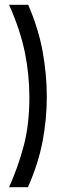

<svg xmlns="http://www.w3.org/2000/svg" viewBox="-20 -711 246 804"><path d="M18 -691H98Q141 -592 158.5 -495.5Q176 -399 176 -306Q176 -213 158.5 -120Q141 -27 97 73H18Q56 -12 79.5 -101Q103 -190 103 -304Q103 -399 84 -492Q65 -585 18 -691Z"/></svg>

Font: Bricolage Grotesque 48pt Condensed Light
Style: Regular
Weight: 300
Width: 3
Designer: Mathieu Triay
Foundry: Atelier Triay
Version: Version 1.000; ttfautohint (v1.8.4.7-5d5b);gftools[0.9.32]